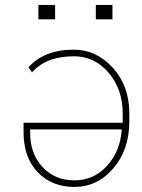

<svg xmlns="http://www.w3.org/2000/svg" viewBox="-20 -737 566 767"><path d="M407.2 -74.2Q459.5 -131.3 466.3 -217.3L464.8 -220.2H100.6V-204.1Q100.6 -123.5 149.4 -70.3Q198.7 -16.6 276.9 -16.6Q355 -16.6 407.2 -74.2ZM274.9 -538.6Q365.2 -538.6 431.2 -465.8Q496.6 -393.1 496.6 -284.2V-252.9Q496.6 -139.2 433.1 -64.9Q369.6 9.3 278.3 9.8Q187 9.8 130.9 -48.8Q74.7 -107.4 74.2 -206.1V-246.6H470.2V-284.2Q470.2 -379.9 414.1 -446.3Q357.9 -512.2 274.9 -512.2Q164.6 -512.2 107.9 -447.8L93.8 -468.3Q157.2 -538.6 274.9 -538.6ZM200.2 -659.7H133.3V-717.3H200.2ZM429.2 -659.7H362.8V-717.3H429.2Z"/></svg>

Font: Roboto-Thin
Style: Regular
Weight: 250
Designer: Google
Version: Version 1.100141; 2013; ttfautohint (v0.94.14-c901) -l 8 -r 